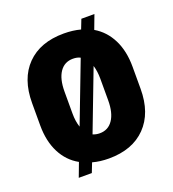

<svg xmlns="http://www.w3.org/2000/svg" viewBox="-115 -651 709 787"><g transform="rotate(-20 239.0 -257.5)"><path d="M458 -209Q458 -104 400 -44.5Q342 15 239 15Q200 15 168 6L152 47H95L118 -14Q71 -40 45.5 -90Q20 -140 20 -209V-306Q20 -412 78 -471Q136 -530 239 -530Q279 -530 312 -521L328 -562H385L362 -501Q408 -474 433 -424Q458 -374 458 -306ZM161 -210Q161 -175 170 -149L271 -413Q258 -420 239 -420Q202 -420 181.5 -390Q161 -360 161 -305ZM317 -305Q317 -337 309 -363L209 -101Q223 -95 239 -95Q276 -95 296.5 -125.5Q317 -156 317 -210Z"/></g></svg>

Font: Akshar SemiBold
Style: Regular
Weight: 600
Designer: Tall Chai
Foundry: Tall Chai
Version: Version 1.000